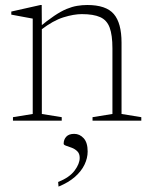

<svg xmlns="http://www.w3.org/2000/svg" viewBox="-20 -470 586 748"><path d="M143 -368.5V-26L220.5 -13.5V0H30.5V-13.5L107.5 -26V-397.5Q99.5 -399 78.8 -402.8Q58 -406.5 24 -413V-425L137.5 -450.5H142.5ZM340.5 -13.5 418 -26V-281.5Q418 -333.5 407.2 -362.5Q396.5 -391.5 370.5 -403.2Q344.5 -415 298.5 -415Q267.5 -415 227.2 -402.5Q187 -390 140 -354L128.5 -360.5Q164 -390 190.8 -408Q217.5 -426 239.2 -435Q261 -444 280.5 -447.2Q300 -450.5 320 -450.5Q393 -450.5 423.2 -415.5Q453.5 -380.5 453.5 -303.5V-26L530.5 -13.5V0H340.5ZM206.5 239Q250.5 221.5 270.5 194.8Q290.5 168 290.5 145Q290.5 128.5 281 119.2Q271.5 110 259.2 105.5Q247 101 237.5 97.8Q228 94.5 228 90Q228 73.5 238.2 62.5Q248.5 51.5 269 51.5Q290.5 51.5 306 68.5Q321.5 85.5 321.5 120Q321.5 146 309.2 171.5Q297 197 272 219Q247 241 208 257Z"/></svg>

Font: Newsreader 16pt 16pt ExtraLight
Style: Regular
Weight: 250
Version: Version 1.003